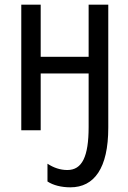

<svg xmlns="http://www.w3.org/2000/svg" viewBox="-20 -557 549 821"><path d="M443 -11V-537H359V-314H154V-537H71V0H154V-243H359V-14C359 113 331 170 268 170C237 170 209 160 183 143V219C207 235 242 244 281 244C383 244 443 162 443 -11Z"/></svg>

Font: Noto Sans Condensed
Style: Regular
Weight: 400
Width: 3
Designer: Monotype Design Team
Foundry: Monotype Imaging Inc.
Version: Version 2.013